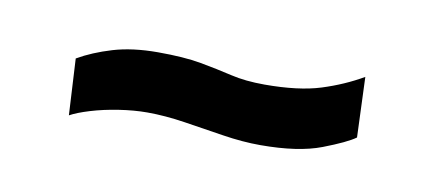

<svg xmlns="http://www.w3.org/2000/svg" viewBox="-29 -411 559 245"><g transform="rotate(10 250.0 -288.0)"><path d="M66 -231 62 -304Q81 -315 106 -322.5Q131 -330 164 -330Q198 -330 220 -326Q242 -322 261 -317.5Q280 -313 305 -313Q349 -313 377.5 -322Q406 -331 430 -345L433 -267Q422 -259 392 -247.5Q362 -236 313 -236Q290 -236 264.5 -240Q239 -244 213 -248Q187 -252 164 -252Q147 -252 127.5 -249Q108 -246 91.5 -241Q75 -236 66 -231Z"/></g></svg>

Font: Truculenta
Style: Bold
Weight: 700
Designer: Ivan Castro, Eva Sanz & Omnibus-Type Team
Foundry: Omnibus-Type
Version: Version 1.002